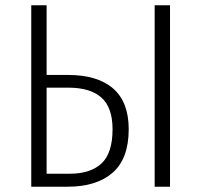

<svg xmlns="http://www.w3.org/2000/svg" viewBox="-20 -705 760 725"><path d="M466 -217Q466 -106 405.5 -53Q345 0 236 0H98V-685H156V-422H237Q348 -422 407 -371Q466 -320 466 -217ZM622 -685V0H564V-685ZM405 -217Q405 -299 363 -336.5Q321 -374 238 -374H156V-49H243Q322 -49 363.5 -88Q405 -127 405 -217Z"/></svg>

Font: Fira Sans Condensed Light
Style: Regular
Weight: 300
Width: 3
Designer: bBox Type GmbH & Carrois Corporate GbR & Edenspiekermann AG
Foundry: bBox Type GmbH & Carrois Corporate GbR & Edenspiekermann AG
Version: Version 4.301